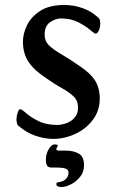

<svg xmlns="http://www.w3.org/2000/svg" viewBox="-20 -544 469 770"><path d="M193 13Q160 13 124 1Q88 -11 57 -37Q50 -41 48 -50Q46 -59 46 -65Q46 -77 50.5 -91.5Q55 -106 61 -106Q67 -106 85 -90Q103 -74 134 -58.5Q165 -43 209 -43Q227 -43 246.5 -50Q266 -57 279.5 -72.5Q293 -88 293 -112Q293 -140 275.5 -157Q258 -174 229 -190Q200 -206 166 -230Q118 -261 95 -295Q72 -329 72 -377Q72 -409 88.5 -443Q105 -477 141.5 -500.5Q178 -524 238 -524Q277 -524 312.5 -511Q348 -498 373 -474Q379 -470 380.5 -463Q382 -456 382 -450Q382 -433 376 -421Q370 -409 363 -409Q359 -409 341.5 -424Q324 -439 294.5 -454.5Q265 -470 224 -470Q203 -470 181 -455Q159 -440 159 -405Q159 -379 176.5 -362Q194 -345 226 -326.5Q258 -308 301 -278Q343 -250 361.5 -220.5Q380 -191 380 -149Q380 -100 352.5 -63.5Q325 -27 282 -7Q239 13 193 13ZM227 206Q206 206 206 194Q206 188 213 187Q235 184 245 173Q255 162 255 149Q255 136 242.5 132Q230 128 211 128H188Q174 128 169 120.5Q164 113 164 97Q164 73 175.5 54Q187 35 199 35Q202 35 207 36Q212 37 212 40Q212 42 209 46Q206 50 206 54Q206 60 215 60H243Q275 60 296 72Q317 84 317 119Q317 146 301 165.5Q285 185 264 195.5Q243 206 227 206Z"/></svg>

Font: BriemHand
Style: Regular
Weight: 400
Designer: Gunnlaugur SE Briem, Eben Sorkin
Foundry: Sorkin Type
Version: Version 1.001; ttfautohint (v1.8.4.7-5d5b)